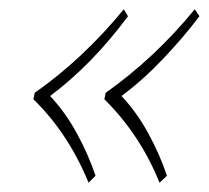

<svg xmlns="http://www.w3.org/2000/svg" viewBox="-20 -470 450 414"><path d="M52 -256 55 -270Q158 -342 247 -450L256 -435Q178 -330 88 -263Q121 -228 146 -182Q171 -136 186 -91L171 -76Q127 -183 52 -256ZM205 -256 208 -270Q314 -345 400 -450L410 -435Q376 -390 332.5 -344Q289 -298 242 -263Q275 -228 300 -182Q325 -136 340 -91L324 -76Q282 -180 205 -256Z"/></svg>

Font: Trirong Thin
Style: Italic
Weight: 250
Italic angle: -12°
Designer: Katatrad Team
Foundry: CadsonDemak
Version: Version 1.001